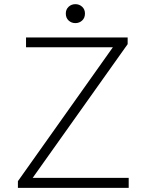

<svg xmlns="http://www.w3.org/2000/svg" viewBox="-20 -902 702 922"><path d="M66 -32 522 -675H105V-722H593V-690L137 -48H598V0H66ZM296 -837Q296 -857 309.5 -869.5Q323 -882 342 -882Q361 -882 374.5 -869.5Q388 -857 388 -837Q388 -816 374.5 -803.5Q361 -791 342 -791Q323 -791 309.5 -803.5Q296 -816 296 -837Z"/></svg>

Font: Nebula Sans Light
Style: Regular
Weight: 300
Designer: Paul D. Hunt for Adobe (as Source Sans)
Foundry: Nebula Entertainment & Broadcasting LLC
Version: Version 1.010